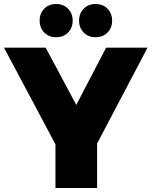

<svg xmlns="http://www.w3.org/2000/svg" viewBox="-28 -939 757 959"><path d="M709 -701 457 -222V0H249V-218L-8 -701H200L353 -415L502 -701ZM335 -836Q335 -800 312 -776.5Q289 -753 252 -753Q216 -753 193 -776.5Q170 -800 170 -836Q170 -872 193 -895.5Q216 -919 252 -919Q289 -919 312 -895.5Q335 -872 335 -836ZM532 -836Q532 -800 509 -776.5Q486 -753 449 -753Q413 -753 390 -776.5Q367 -800 367 -836Q367 -872 390 -895.5Q413 -919 449 -919Q486 -919 509 -895.5Q532 -872 532 -836Z"/></svg>

Font: #9Slide03 Montserrat ExtraBold
Style: Regular
Weight: 800
Designer: Julieta Ulanovsky
Foundry: Julieta Ulanovsky
Version: Version 6.001